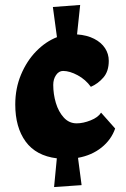

<svg xmlns="http://www.w3.org/2000/svg" viewBox="-20 -630 510 780"><path d="M296.9 11.2 311.5 122.1 199.7 129.9 210.9 13.2Q126.5 2.9 84.2 -54.9Q42 -112.8 42 -205.6Q42 -271 65.4 -326.9Q88.9 -382.8 127.4 -422.1Q166 -461.4 211.4 -479L194.8 -601.6L305.7 -609.9L293 -490.2Q333.5 -487.3 362.5 -472.4Q391.6 -457.5 406.7 -434.3Q421.9 -411.1 421.9 -382.8Q421.9 -340.3 400.1 -315.2Q378.4 -290 349.1 -277.3Q328.1 -306.6 295.7 -324.2Q263.2 -341.8 236.3 -341.8Q219.2 -341.8 207.8 -325.2Q196.3 -308.6 196.3 -285.2Q196.3 -247.6 207 -211.7Q217.8 -175.8 239.3 -152.3Q260.7 -128.9 291.5 -128.9Q317.9 -128.9 348.4 -141.1Q378.9 -153.3 390.6 -172.4L447.8 -107.9Q432.1 -62.5 392.6 -30.8Q353 1 296.9 11.2Z"/></svg>

Font: Neuton ExtraBold
Style: Regular
Weight: 800
Designer: Brian M Zick
Foundry: Brian M Zick
Version: Version 1.560